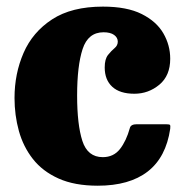

<svg xmlns="http://www.w3.org/2000/svg" viewBox="-20 -558 580 595"><path d="M25 -254.5Q25 -329.5 53 -394Q81 -458.5 141.5 -498Q202 -537.5 299 -537.5Q373.5 -537.5 419.2 -514.5Q465 -491.5 486.2 -454.8Q507.5 -418 507.5 -376Q507.5 -323.5 473.8 -295.5Q440 -267.5 396.5 -267.5Q351.5 -267.5 328 -289Q304.5 -310.5 304.5 -349Q304.5 -375 314.8 -387.8Q325 -400.5 335 -408.8Q345 -417 345 -429Q345 -441.5 333.5 -449.8Q322 -458 301 -458Q253 -458 236 -406Q219 -354 219 -262Q219 -172 235.2 -121.5Q251.5 -71 298.5 -71Q332 -71 351.8 -96.2Q371.5 -121.5 382.5 -161.5Q385.5 -173 404 -173H493.5Q505 -173 506.8 -170.8Q508.5 -168.5 507.5 -159Q494.5 -70.5 437.8 -26.5Q381 17.5 283 17.5Q211 17.5 161.5 -4.8Q112 -27 82 -65.2Q52 -103.5 38.5 -152.2Q25 -201 25 -254.5Z"/></svg>

Font: Besley* Narrow Heavy
Style: Regular
Weight: 800
Width: 4
Designer: Owen Earl
Foundry: indestructible type*
Version: Version 3.000; ttfautohint (v1.8.3)